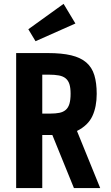

<svg xmlns="http://www.w3.org/2000/svg" viewBox="-20 -958 565 978"><path d="M62.3 0H195.3V-270.4H246.6L356.6 0H490.4L372.1 -290.9Q428.6 -319.3 450.6 -366.7Q472.6 -414.1 472.6 -479.7Q472.6 -535.6 460.5 -575.2Q448.4 -614.9 419.5 -639.8Q390.6 -664.7 342.8 -676.2Q295 -687.7 223.9 -687.7H62.3ZM195.3 -379.4V-577.7H228.1Q258.7 -577.7 280 -573.7Q301.3 -569.7 314.4 -558.9Q327.6 -548.1 333.6 -529.4Q339.6 -510.6 339.6 -480.7Q339.6 -449.1 333.6 -429.1Q327.6 -409.1 314.6 -398.1Q301.7 -387.1 282.4 -383.3Q263 -379.4 236 -379.4ZM161 -748.1 364.1 -838.3 303.9 -938.4 124.3 -809Z"/></svg>

Font: Secuela Black
Style: Regular
Weight: 900
Designer: Fernando Haro
Foundry: deFharo
Version: Version 1.704